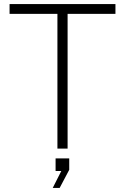

<svg xmlns="http://www.w3.org/2000/svg" viewBox="-20 -730 613 943"><path d="M262 0V-662H27V-710H547V-662H312V0ZM239 193 281 110H253V48H320V104L273 193Z"/></svg>

Font: Geist ExtLt
Style: Regular
Weight: 400
Designer: Basement.studio, Andrés Briganti, Mateo Zaragoza
Foundry: Basement.studio, Vercel, Andrés Briganti, Guido Ferreyra, Mateo Zaragoza
Version: Version 1.401